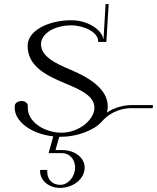

<svg xmlns="http://www.w3.org/2000/svg" viewBox="-20 -664 768 939"><path d="M511.4 -644.2H496.4L486.3 -473.7L485 -473C480.1 -514.9 413.2 -565 329.4 -565C218.8 -565 115.1 -516 115.1 -439.6C115.1 -337 211.9 -292.7 300.7 -255.5C373.7 -225 441.7 -195.2 441.7 -136.9C441.7 -77.7 364.7 -15 281.3 -15C199.2 -15 116 -66 116 -136V-147C116 -159.7 102.1 -170 84.9 -170C66.7 -170 52 -158.8 52 -145V-136C52 -71.4 130.4 -9.2 240.5 2.9L217.6 85H283.6C319.9 85 347.2 115.5 347.2 154.5C347.2 201.9 312.2 240 275 240C234 240 211 212.2 211 175.2C211 172.5 211.1 169.8 211.4 167H176.4C176.2 169.1 176.1 171.3 176.1 173.4C176.1 218.5 218.3 255 273.7 255C336.4 255 394.1 212 394.1 155.6C394.1 107.8 346.7 70 284.9 70H251.4L269.8 4.9C273 5 276.3 5 279.6 5C353.5 5 438.8 -25.2 478.1 -69.3C504.3 -101.6 556.7 -135 622.8 -135H726.8L728.1 -150H624.1H622.1C583.4 -150 534.3 -136.3 503.3 -113.2C503.3 -113.2 507 -132.4 507 -143.7C507 -230.4 412.7 -286.2 323.6 -323.5C249.1 -354.7 180.5 -388.6 180.5 -447.9C180.5 -500.6 248.3 -540 327.2 -540C392.1 -540 460 -506 460 -463V-459L500.2 -459.1Z"/></svg>

Font: Galberik
Style: Regular
Weight: 400
Designer: Gluk
Foundry: Gluk
Version: Version 0.50